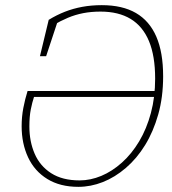

<svg xmlns="http://www.w3.org/2000/svg" viewBox="-20 -711 667 745"><path d="M284 14Q213 14 163.5 -16.5Q114 -47 89 -100.5Q64 -154 64 -221Q64 -258 70.5 -292Q77 -326 87 -358H589L588 -335H112Q105 -314 99.5 -286.5Q94 -259 94 -220Q94 -162 114.5 -114.5Q135 -67 178.5 -39Q222 -11 289 -11Q331 -11 373 -28.5Q415 -46 453 -80Q491 -114 520 -162.5Q549 -211 565.5 -272.5Q582 -334 582 -406Q582 -494 558 -551.5Q534 -609 487 -637.5Q440 -666 370 -666Q334 -666 303 -660Q272 -654 243.5 -642Q215 -630 186 -613L208 -641L159 -493H135L169 -634Q200 -653 232 -665.5Q264 -678 299.5 -684.5Q335 -691 375 -691Q455 -691 507.5 -660.5Q560 -630 586.5 -569Q613 -508 613 -415Q613 -334 594 -267Q575 -200 543 -148Q511 -96 468.5 -59.5Q426 -23 379 -4.5Q332 14 284 14Z"/></svg>

Font: Source Serif 4 ExtraLight
Style: Italic
Weight: 250
Italic angle: -12°
Designer: Frank Grießhammer
Foundry: Adobe Systems Incorporated
Version: Version 4.004;hotconv 1.0.116;makeotfexe 2.5.65601